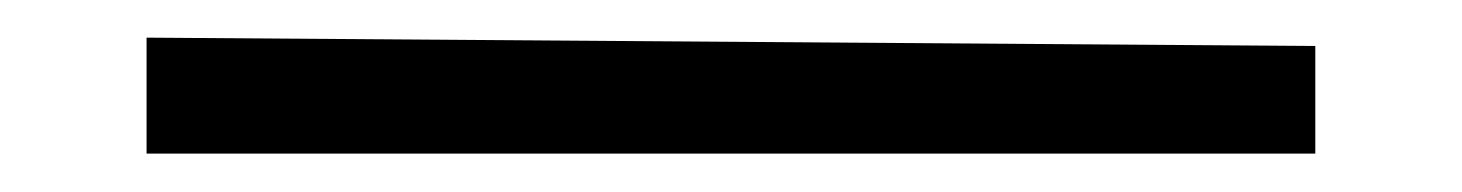

<svg xmlns="http://www.w3.org/2000/svg" viewBox="-20 30 769 101"><path d="M57.1 49.8 671.9 54.2V110.8H57.1Z"/></svg>

Font: Parastoo FD
Style: FD
Weight: 400
Foundry: Saber Rastikerdar (saber.rastikerdar@gmail.com)
Version: Version 2.0.1